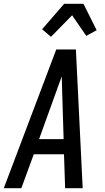

<svg xmlns="http://www.w3.org/2000/svg" viewBox="-35 -997 555 1017"><path d="M-15 0 263 -735H367L403 0H310L304 -180H144L78 0ZM302 -260 295 -490Q294 -516 293.5 -541.5Q293 -567 292 -592Q283 -567 273.5 -541.5Q264 -516 255 -490L172 -260ZM235 -802 188 -842 305 -977H407L477 -837L422 -807L347 -916Z"/></svg>

Font: Iosevka Medium
Style: Italic
Weight: 500
Italic angle: -9°
Monospace: yes
Designer: Belleve Invis
Foundry: Belleve Invis
Version: Version 32.5.0; ttfautohint (v1.8.4)